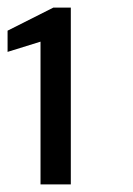

<svg xmlns="http://www.w3.org/2000/svg" viewBox="-32 -867 352 507"><path d="M75 -757V-380H155V-847H109L-12 -786V-730Z"/></svg>

Font: Morrison SemiBold
Style: Regular
Weight: 600
Designer: Pablo Impallari, Rodrigo Fuenzalida (Modified by Dan O. Williams)
Version: Version 0.030; ttfautohint (v1.8.1)